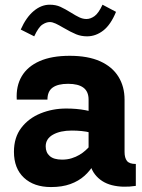

<svg xmlns="http://www.w3.org/2000/svg" viewBox="-20 -774 591 800"><path d="M270.5 -541.5Q195.3 -541.5 145 -519.3Q94.7 -497.1 70.6 -456.3Q46.4 -415.5 49.8 -358.9H177.7Q177.7 -393.6 199.5 -409.2Q221.2 -424.8 263.7 -424.8Q306.2 -424.8 327.6 -408.7Q349.1 -392.6 349.1 -358.9V-142.1Q349.1 -81.5 375.5 -47.6Q401.9 -13.7 446.5 -2.4Q491.2 8.8 545.9 0.5V-90.8Q519 -90.8 509 -103.5Q499 -116.2 499 -141.1V-358.9Q499 -413.1 473.6 -454.3Q448.2 -495.6 397.5 -518.6Q346.7 -541.5 270.5 -541.5ZM400.4 -154.8 353.5 -164.6Q346.7 -156.7 335.9 -147Q325.2 -137.2 310.8 -128.7Q296.4 -120.1 278.3 -114.5Q260.3 -108.9 238.8 -108.9Q204.1 -108.9 187.3 -123.8Q170.4 -138.7 170.4 -164.1Q170.4 -195.8 200.7 -212.9Q231 -230 279.3 -230Q300.3 -230 320.1 -228Q339.8 -226.1 358.4 -221.2L406.2 -298.3Q372.1 -308.1 335.7 -314.9Q299.3 -321.8 255.9 -321.8Q198.7 -321.8 148.9 -301.5Q99.1 -281.2 68.6 -241.2Q38.1 -201.2 38.1 -141.6Q38.1 -72.3 79.8 -33.4Q121.6 5.4 192.4 5.4Q238.8 5.4 273.2 -7.1Q307.6 -19.5 332.3 -41.7Q356.9 -64 373.5 -93Q390.1 -122.1 400.4 -154.8ZM66.4 -650.9 122.6 -622.6Q140.1 -660.6 156.5 -671.4Q172.9 -682.1 187.5 -682.1Q198.2 -682.1 211.9 -675.8Q225.6 -669.4 242.7 -659.2Q276.4 -639.6 297.4 -631.1Q318.4 -622.6 342.8 -622.6Q378.9 -622.6 410.2 -646.7Q441.4 -670.9 463.4 -724.6L407.2 -754.4Q390.6 -718.8 373.8 -706.8Q356.9 -694.8 340.3 -694.8Q325.2 -694.8 310.3 -701.9Q295.4 -709 276.9 -720.7Q251 -736.8 231.7 -745.6Q212.4 -754.4 187 -754.4Q151.9 -754.4 120.4 -728Q88.9 -701.7 66.4 -650.9Z"/></svg>

Font: Estedad-FD-VF Thin
Style: Regular
Weight: 100
Designer: Amin Abedi
Version: Version 5.0